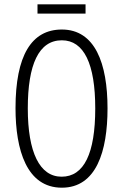

<svg xmlns="http://www.w3.org/2000/svg" viewBox="-20 -912 571 891"><path d="M377 -892H154V-849H377ZM479 -409C479 -618 421 -775 267 -775C126 -775 52 -654 52 -410C52 -216 104 -41 267 -41C427 -41 479 -210 479 -409ZM109 -409C109 -613 160 -725 267 -725C370 -725 422 -615 422 -409C422 -200 370 -92 266 -92C164 -92 109 -205 109 -409Z"/></svg>

Font: Noto Sans Tamil UI ExtraCondensed Light
Style: Regular
Weight: 300
Width: 2
Designer: Jelle Bosma - Monotype Design Team
Foundry: Monotype Imaging Inc.
Version: Version 2.004